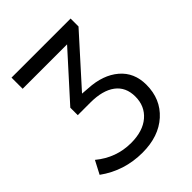

<svg xmlns="http://www.w3.org/2000/svg" viewBox="-200 -811 926 926"><g transform="rotate(-45 263.5 -347.5)"><path d="M7 -67 42 -134Q122 -68 223 -68Q304 -68 350 -107.5Q396 -147 396 -212Q396 -277 350.5 -311Q305 -345 222 -345H136V-396L341 -623H38V-699H441V-645L224 -404L263 -401Q359 -396 416.5 -347Q474 -298 474 -215Q474 -117 407 -56.5Q340 4 229 4Q105 4 7 -67Z"/></g></svg>

Font: Trueno
Style: Lt
Weight: 300
Designer: Julieta Ulanovsky
Foundry: Julieta Ulanovsky
Version: Version 3.001b